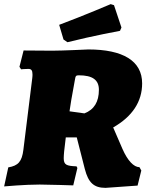

<svg xmlns="http://www.w3.org/2000/svg" viewBox="-39 -892 720 928"><path d="M541 -743 548 -759 512 -867 496 -872C496 -872 370 -818 247 -772L268 -701L287 -688C411 -719 541 -743 541 -743ZM279 -228H332L371 -75C388 -9 415 16 471 16L626 5L644 -68L635 -84C608 -84 578 -115 553 -172L508 -276C601 -329 648 -401 648 -489C648 -598 555 -653 388 -653C388 -653 262 -647 214 -647L75 -648L55 -569L63 -557C63 -557 83 -559 98 -559C112 -559 118 -552 118 -533C118 -528 118 -522 117 -515L74 -168C67 -111 49 -91 1 -83L-19 9C-19 9 80 0 153 0C194 0 315 4 315 4L335 -80L331 -88C282 -90 269 -95 269 -128C269 -136 270 -147 271 -160ZM369 -344 297 -354C302 -389 306 -414 323 -506C326 -525 328 -528 342 -528C408 -528 439 -506 439 -458C439 -400 416 -362 369 -344Z"/></svg>

Font: Alegreya SC Black
Style: Italic
Weight: 900
Italic angle: -7°
Designer: Juan Pablo del Peral
Foundry: Huerta Tipografica
Version: Version 2.007;PS 002.007;hotconv 1.0.88;makeotf.lib2.5.64775